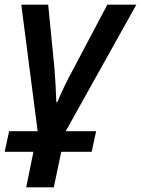

<svg xmlns="http://www.w3.org/2000/svg" viewBox="-42 -561 603 821"><path d="M70 240H188L220 88H350L369 0H239L541 -541H417L270 -263Q254 -234 235 -195Q216 -156 203 -124H199Q198 -158 195.5 -198.5Q193 -239 191 -267L164 -541H49L119 0H-3L-22 88H101Z"/></svg>

Font: Noto Sans UI Medium
Style: Italic
Weight: 500
Italic angle: -12°
Designer: Monotype Design Team
Foundry: Monotype Imaging Inc.
Version: Version 1.901